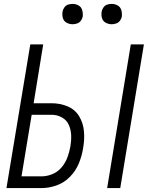

<svg xmlns="http://www.w3.org/2000/svg" viewBox="-20 -962 760 982"><path d="M528 0H595L716 -735H649ZM13 0H192Q231 0 270 -14Q309 -28 338.5 -58.5Q368 -89 383.5 -127Q399 -165 405 -204Q413 -247 409.5 -289.5Q406 -332 385 -367Q364 -402 325.5 -418Q287 -434 244 -434H152L201 -735H135ZM90 -60 142 -375H244Q272 -375 296.5 -361.5Q321 -348 332 -323Q343 -298 344 -269.5Q345 -241 340 -213Q335 -185 325 -157.5Q315 -130 295.5 -106.5Q276 -83 248 -71.5Q220 -60 192 -60ZM551 -838Q563 -838 574.5 -842Q586 -846 593.5 -856Q601 -866 603 -877Q605 -894 600.5 -910Q596 -926 582 -934Q568 -942 551 -942Q540 -942 528.5 -938.5Q517 -935 509.5 -924.5Q502 -914 500 -903Q497 -886 501.5 -870Q506 -854 520.5 -846Q535 -838 551 -838ZM351 -838Q363 -838 374.5 -842Q386 -846 393.5 -856Q401 -866 403 -877Q405 -894 400.5 -910Q396 -926 382 -934Q368 -942 351 -942Q340 -942 328.5 -938.5Q317 -935 309.5 -924.5Q302 -914 300 -903Q297 -886 301.5 -870Q306 -854 320.5 -846Q335 -838 351 -838Z"/></svg>

Font: Iosevka Sparkle Light Oblique
Style: Regular
Weight: 300
Italic angle: -9°
Designer: Belleve Invis
Foundry: Belleve Invis
Version: Version 4.5.0; ttfautohint (v1.8.3)